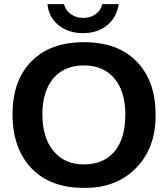

<svg xmlns="http://www.w3.org/2000/svg" viewBox="-20 -903 818 933"><path d="M736 -347Q738 -186 641.5 -87Q545 12 387 10Q225 10 133 -85Q41 -182 41 -347Q41 -513 133 -605Q224 -698 388 -698Q553 -698 644 -604Q736 -510 736 -347ZM589 -347Q589 -458 536 -521.5Q483 -585 388 -585Q292 -585 239 -522Q186 -459 186 -347Q186 -234 240 -169Q294 -104 387 -104Q484 -104 536.5 -167Q589 -230 589 -347ZM264 -781Q215 -822 211 -883H291Q298 -853 324 -834.5Q350 -816 384 -816Q419 -816 444.5 -834Q470 -852 477 -883H557Q547 -818 500.5 -780Q454 -742 383 -742Q312 -742 264 -781Z"/></svg>

Font: Libra Sans
Style: Bold
Weight: 700
Foundry: Context Ltd
Version: Version 1.000